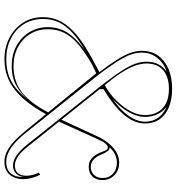

<svg xmlns="http://www.w3.org/2000/svg" viewBox="14 -776 778 845"><g transform="rotate(90 402.5 -354.0)"><path d="M241 15Q190 15 148 -6.5Q106 -28 81 -66Q56 -104 56 -155Q56 -192 70 -223Q84 -254 112.5 -283Q141 -312 187.5 -341Q234 -370 298 -403Q265 -446 244.5 -478.5Q224 -511 214 -537.5Q204 -564 204 -589Q204 -630 224.5 -660Q245 -690 283 -706.5Q321 -723 372 -723Q417 -723 451.5 -709Q486 -695 505 -668.5Q524 -642 524 -604Q524 -557 486.5 -512Q449 -467 373 -421V-401L353 -425Q394 -448 423.5 -478Q453 -508 470 -540.5Q487 -573 487 -602Q487 -636 473.5 -660Q460 -684 434.5 -696.5Q409 -709 372 -709Q319 -709 289.5 -683.5Q260 -658 260 -610Q260 -586 270 -558.5Q280 -531 301.5 -498Q323 -465 357 -424L623 -91Q648 -59 668.5 -45Q689 -31 709 -31Q732 -31 743 -44.5Q754 -58 754 -82Q754 -94 750.5 -108Q747 -122 740 -137L750 -142Q759 -123 764 -104Q769 -85 769 -69Q769 -45 760.5 -26Q752 -7 735.5 4Q719 15 692 15Q671 15 650 5.5Q629 -4 606 -24.5Q583 -45 556 -78L303 -389L265 -371Q209 -339 174 -308.5Q139 -278 124 -246Q109 -214 109 -176Q109 -134 129 -100Q149 -66 186 -45.5Q223 -25 272 -25Q338 -25 386 -61.5Q434 -98 478 -183L486 -173Q450 -107 412.5 -65.5Q375 -24 333 -4.5Q291 15 241 15ZM715 -356Q696 -356 683.5 -364.5Q671 -373 663 -385.5Q655 -398 650.5 -410.5Q646 -423 641.5 -431.5Q637 -440 630 -440Q621 -440 612 -429Q603 -418 592 -393L514 -221L506 -233L583 -399Q604 -442 633.5 -466Q663 -490 696 -490Q721 -490 738 -479.5Q755 -469 764 -452.5Q773 -436 773 -417Q773 -403 769 -391.5Q765 -380 757 -372Q749 -364 738.5 -360Q728 -356 715 -356ZM696 -480Q678 -480 661 -472Q644 -464 629 -448Q639 -448 646 -439Q653 -430 662 -408Q672 -386 685 -375.5Q698 -365 715 -365Q737 -365 750.5 -379.5Q764 -394 764 -417Q764 -445 745 -462.5Q726 -480 696 -480ZM495 -602Q495 -570 474.5 -533Q454 -496 416 -461Q465 -495 490.5 -532Q516 -569 516 -604Q516 -626 508 -644.5Q500 -663 485.5 -676.5Q471 -690 450 -699Q470 -685 482.5 -660Q495 -635 495 -602ZM241 7Q278 7 308 -2.5Q338 -12 364 -32Q390 -52 414 -82Q380 -47 347.5 -32Q315 -17 272 -17Q220 -17 181.5 -38.5Q143 -60 121.5 -96Q100 -132 100 -176Q100 -223 123.5 -261Q147 -299 198 -337Q154 -311 124 -283.5Q94 -256 79 -225Q64 -194 64 -155Q64 -106 87.5 -69.5Q111 -33 151 -13Q191 7 241 7ZM297 -699Q271 -691 252 -675Q233 -659 222.5 -637.5Q212 -616 212 -589Q212 -564 222 -537.5Q232 -511 253.5 -478Q275 -445 308 -401L565 -79Q581 -59 597 -43Q613 -27 628.5 -16Q644 -5 660 1Q676 7 692 7Q728 7 744.5 -14Q761 -35 760 -73Q758 -51 745 -37Q732 -23 709 -23Q687 -23 665 -38Q643 -53 616 -86L351 -419Q315 -466 293 -499.5Q271 -533 261.5 -559.5Q252 -586 252 -610Q252 -641 264 -663.5Q276 -686 297 -699Z"/></g></svg>

Font: Kalnia Glaze Thin Light
Style: Regular
Weight: 300
Version: Version 1.110